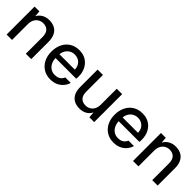

<svg xmlns="http://www.w3.org/2000/svg" viewBox="209 -1513 2510 2510"><g transform="rotate(45 1464.0 -258.5)"><path d="M70 0V-517H159L165 -434Q188 -478 231.5 -503.5Q275 -529 332 -529Q392 -529 435 -506Q478 -483 501.5 -436Q525 -389 525 -319V0H425V-309Q425 -376 393.5 -410Q362 -444 305 -444Q268 -444 237 -426Q206 -408 188 -374Q170 -340 170 -291V0Z M886 12Q814 12 759 -21.5Q704 -55 672.5 -115.5Q641 -176 641 -257Q641 -338 672 -399.5Q703 -461 758.5 -495Q814 -529 888 -529Q963 -529 1015.5 -495.5Q1068 -462 1096 -405.5Q1124 -349 1124 -281Q1124 -271 1123.5 -260Q1123 -249 1122 -235H715V-306H1025Q1022 -373 983 -409.5Q944 -446 886 -446Q847 -446 813.5 -427Q780 -408 759.5 -371Q739 -334 739 -278V-249Q739 -191 759 -151.5Q779 -112 812 -91.5Q845 -71 886 -71Q936 -71 965.5 -91Q995 -111 1009 -146H1110Q1097 -101 1066.5 -65Q1036 -29 990.5 -8.5Q945 12 886 12Z M1427 12Q1368 12 1325 -11Q1282 -34 1258.5 -80.5Q1235 -127 1235 -197V-517H1334V-208Q1334 -140 1366 -106.5Q1398 -73 1454 -73Q1492 -73 1522.5 -90.5Q1553 -108 1571 -142Q1589 -176 1589 -226V-517H1689V0H1600L1593 -84Q1572 -39 1528.5 -13.5Q1485 12 1427 12Z M2054 12Q1982 12 1927 -21.5Q1872 -55 1840.5 -115.5Q1809 -176 1809 -257Q1809 -338 1840 -399.5Q1871 -461 1926.5 -495Q1982 -529 2056 -529Q2131 -529 2183.5 -495.5Q2236 -462 2264 -405.5Q2292 -349 2292 -281Q2292 -271 2291.5 -260Q2291 -249 2290 -235H1883V-306H2193Q2190 -373 2151 -409.5Q2112 -446 2054 -446Q2015 -446 1981.5 -427Q1948 -408 1927.5 -371Q1907 -334 1907 -278V-249Q1907 -191 1927 -151.5Q1947 -112 1980 -91.5Q2013 -71 2054 -71Q2104 -71 2133.5 -91Q2163 -111 2177 -146H2278Q2265 -101 2234.5 -65Q2204 -29 2158.5 -8.5Q2113 12 2054 12Z M2407 0V-517H2496L2502 -434Q2525 -478 2568.5 -503.5Q2612 -529 2669 -529Q2729 -529 2772 -506Q2815 -483 2838.5 -436Q2862 -389 2862 -319V0H2762V-309Q2762 -376 2730.5 -410Q2699 -444 2642 -444Q2605 -444 2574 -426Q2543 -408 2525 -374Q2507 -340 2507 -291V0Z"/></g></svg>

Font: DM Sans 11pt Medium
Style: Regular
Weight: 500
Version: Version 4.004;gftools[0.9.30]